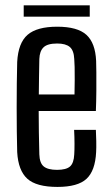

<svg xmlns="http://www.w3.org/2000/svg" viewBox="-20 -710 429 737"><path d="M200.5 7.5Q119.5 7.5 84.8 -24Q50 -55.5 46 -126Q45 -161.5 44.5 -205.8Q44 -250 44 -297.2Q44 -344.5 44.5 -390Q45 -435.5 46 -472.5Q50 -545.5 86 -576.5Q122 -607.5 199.5 -607.5Q277.5 -607.5 311.8 -576.2Q346 -545 349 -476Q349.5 -464.5 349.8 -432.8Q350 -401 349.8 -360.8Q349.5 -320.5 348 -284H128.5Q128.5 -243.5 129.2 -202Q130 -160.5 131 -117.5Q132 -84 148 -71Q164 -58 199 -58Q234 -58 248.8 -71Q263.5 -84 265 -117.5Q266 -132.5 266 -158Q266 -183.5 264.5 -211.5H348Q349 -195 349.5 -168.8Q350 -142.5 349 -126Q345.5 -54.5 312 -23.5Q278.5 7.5 200.5 7.5ZM129 -347.5H266Q266.5 -375 266.8 -403Q267 -431 266.5 -452.8Q266 -474.5 265 -483.5Q263.5 -516.5 247.8 -529.8Q232 -543 199.5 -543Q162 -543 147 -528.2Q132 -513.5 131 -483.5Q130.5 -450 129.8 -415.8Q129 -381.5 129 -347.5ZM71 -689.5H324.5V-646H71Z"/></svg>

Font: Big Shoulders
Style: Regular
Weight: 400
Designer: Patric King
Foundry: XO Type Co
Version: Version 2.002